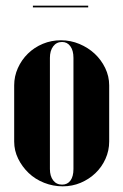

<svg xmlns="http://www.w3.org/2000/svg" viewBox="-20 -647 435 677"><path d="M195 -505Q229 -505 260 -492Q291 -479 314 -457.5Q337 -436 351 -407Q365 -378 365 -346V-148Q365 -116 352 -87Q339 -58 316.5 -36.5Q294 -15 264.5 -2.5Q235 10 201 10Q167 10 135.5 -2.5Q104 -15 81 -37Q58 -59 44 -87.5Q30 -116 30 -148V-346Q30 -378 43 -407Q56 -436 78.5 -458Q101 -480 131 -492.5Q161 -505 195 -505ZM199 -499Q179 -499 167.5 -483.5Q156 -468 156 -443V-51Q156 -26 167.5 -11Q179 4 199 4Q218 4 228.5 -10.5Q239 -25 239 -51V-443Q239 -469 228 -484Q217 -499 199 -499ZM291 -621H96V-627H291Z"/></svg>

Font: Moniqa Black Display
Style: Regular
Weight: 900
Designer: Rajesh Rajput
Foundry: Rajesh Rajput
Version: Version 1.000